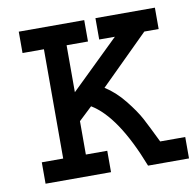

<svg xmlns="http://www.w3.org/2000/svg" viewBox="-68 -639 722 708"><g transform="rotate(-10 293.0 -284.5)"><path d="M46.9 -569.3H292V-489.3H211.9V-313.5L392.6 -489.3H334V-569.3H556.6V-489.3H502.9L322.3 -310.5Q361.3 -286.1 394.5 -244.6Q427.7 -203.1 444.3 -171.9Q460.9 -140.6 490.2 -80.1H584V0H430.7Q354.5 -196.3 261.7 -252L211.9 -205.1V-80.1H292V0H46.9V-80.1H127V-489.3H46.9Z"/></g></svg>

Font: Thabit-Bold
Style: Bold
Weight: 700
Designer: Regenerated by Nadim Shaikli
Foundry: MAK Alagha
Version: 0.01